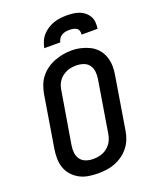

<svg xmlns="http://www.w3.org/2000/svg" viewBox="-172 -1054 944 1161"><g transform="rotate(-20 300.0 -473.5)"><path d="M255 8Q224 8 193.5 3Q163 -2 137 -16Q111 -30 91.5 -51.5Q72 -73 62 -101Q52 -129 51.5 -160Q51 -191 56 -222L111 -557Q116 -584 126 -610.5Q136 -637 154 -659.5Q172 -682 196 -699Q220 -716 247 -726Q274 -736 301 -741Q328 -746 355 -746Q387 -746 416.5 -739Q446 -732 472 -719Q498 -706 517.5 -684Q537 -662 547 -634Q557 -606 558 -575Q559 -544 553 -513L498 -178Q494 -151 483.5 -124.5Q473 -98 455 -75.5Q437 -53 413 -36Q389 -19 362.5 -9Q336 1 308.5 4.5Q281 8 255 8ZM256 -84Q272 -84 287.5 -86.5Q303 -89 318 -95Q333 -101 346 -111Q359 -121 369 -134.5Q379 -148 384.5 -163Q390 -178 393 -193L448 -528Q452 -552 449.5 -576Q447 -600 433.5 -618Q420 -636 397.5 -643.5Q375 -651 351 -651Q336 -651 320.5 -648.5Q305 -646 290 -639.5Q275 -633 262 -623Q249 -613 239.5 -600Q230 -587 224.5 -572Q219 -557 217 -542L161 -207Q157 -183 159.5 -159.5Q162 -136 175 -118Q188 -100 210 -92Q232 -84 256 -84ZM207 -815Q211 -836 219.5 -856.5Q228 -877 243 -894Q258 -911 277.5 -923.5Q297 -936 317.5 -943Q338 -950 359.5 -952.5Q381 -955 402 -955Q423 -955 443.5 -952.5Q464 -950 482.5 -943Q501 -936 516 -923.5Q531 -911 540.5 -894Q550 -877 551.5 -856.5Q553 -836 550 -815H447Q449 -827 445.5 -838.5Q442 -850 432.5 -856.5Q423 -863 411 -865Q399 -867 387 -867Q375 -867 362.5 -865Q350 -863 338.5 -856.5Q327 -850 319.5 -838.5Q312 -827 310 -815Z"/></g></svg>

Font: Iosevka Curly SmBdExObl
Style: Regular
Weight: 600
Width: 7
Italic angle: -9°
Monospace: yes
Designer: Belleve Invis
Foundry: Belleve Invis
Version: Version 11.1.0; ttfautohint (v1.8.3)